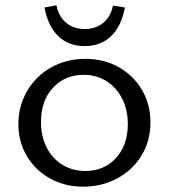

<svg xmlns="http://www.w3.org/2000/svg" viewBox="-20 -695 635 721"><path d="M449 -667 404 -674Q396 -632 367.5 -609Q339 -586 298 -586Q257 -586 228.5 -609.5Q200 -633 192 -675L147 -667Q160 -597 198.5 -559.5Q237 -522 298 -522Q359 -522 397.5 -559.5Q436 -597 449 -667ZM49 -229Q49 -296 81.5 -352.5Q114 -409 171.5 -441.5Q229 -474 301 -474Q370 -474 425.5 -443Q481 -412 513 -357.5Q545 -303 545 -236Q545 -166 511.5 -111Q478 -56 420 -25Q362 6 292 6Q223 6 167.5 -25Q112 -56 80.5 -109.5Q49 -163 49 -229ZM460 -229Q460 -283 438.5 -325Q417 -367 379.5 -390.5Q342 -414 294 -414Q224 -414 179 -365.5Q134 -317 134 -237Q134 -183 155 -141.5Q176 -100 214 -76.5Q252 -53 300 -53Q371 -53 415.5 -101.5Q460 -150 460 -229Z"/></svg>

Font: Ysabeau SC Medium
Style: Regular
Weight: 500
Designer: Christian Thalmann (Catharsis Fonts)
Version: Version 0.003